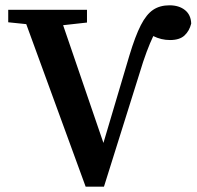

<svg xmlns="http://www.w3.org/2000/svg" viewBox="-20 -700 741 724"><path d="M303 4 79 -609 11 -616V-663H308V-615L218 -605L370 -161L468 -491Q490 -564 511 -605Q532 -646 557.5 -663Q583 -680 619 -680Q655 -680 677.5 -662Q700 -644 701 -611Q694 -583 675.5 -566Q657 -549 621 -549Q588 -549 558 -564Q546 -539 533 -504.5Q520 -470 506 -423L372 4Z"/></svg>

Font: Source Serif Pro Semibold
Style: Regular
Weight: 600
Designer: Frank Grießhammer
Foundry: Adobe Systems Incorporated
Version: Version 3.000;hotconv 1.0.109;makeotfexe 2.5.65596